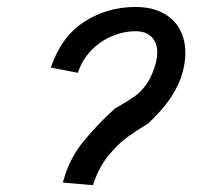

<svg xmlns="http://www.w3.org/2000/svg" viewBox="-20 -522 640 550"><path d="M297 -200Q302 -204 309.5 -211.5L321 -218Q349 -234 365.5 -245.8Q382 -257.5 396.8 -277Q411.5 -296.5 421.5 -326Q430.5 -351.5 430.5 -372Q430.5 -400 414.2 -416.2Q398 -432.5 368.5 -432.5Q334 -432.5 300.2 -418.2Q266.5 -404 240.8 -377Q215 -350 203 -313.5L125.5 -328.5Q155.5 -417 221.2 -459.5Q287 -502 368 -502Q413.5 -502 445.8 -485.2Q478 -468.5 494.5 -438.8Q511 -409 511 -370Q511 -337 498 -298Q484.5 -263 461.8 -231.8Q439 -200.5 404 -168Q368.5 -146.5 343.2 -128Q318 -109.5 291.8 -77.8Q265.5 -46 250 -2.5V-3L246.5 8.5L160 1L168 -25.5Q186.5 -77.5 220 -118.2Q253.5 -159 297 -200Z"/></svg>

Font: JuliaMono Medium
Style: Italic
Weight: 500
Italic angle: -9°
Monospace: yes
Designer: cormullion
Foundry: corm
Version: Version 0.054; ttfautohint (v1.8.4)